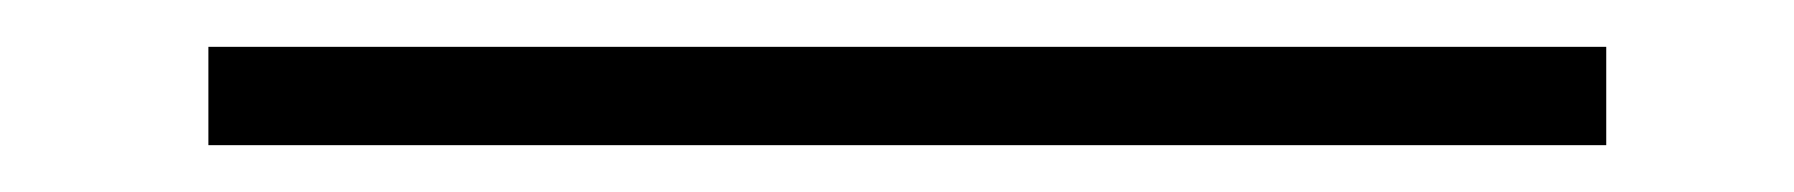

<svg xmlns="http://www.w3.org/2000/svg" viewBox="-20 100 766 82"><path d="M69 120V162H666V120Z"/></svg>

Font: Charger Sport
Style: HLExt
Weight: 100
Designer: Jasper
Foundry: Cannot Into Space Fonts
Version: Version 1.1